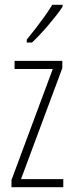

<svg xmlns="http://www.w3.org/2000/svg" viewBox="-20 -784 307 804"><path d="M245 0H28V-30L201 -495H41V-529H241V-499L68 -34H245ZM242 -756Q231 -739 215 -718.5Q199 -698 181 -677Q163 -656 146 -638Q129 -620 114 -606H92V-618Q114 -645 132 -668.5Q150 -692 166.5 -715Q183 -738 199 -764H242Z"/></svg>

Font: Noto Sans Khmer ExtraCondensed ExtraLight
Style: Regular
Weight: 250
Width: 2
Designer: Danh Hong and the Monotype Design Team
Foundry: Monotype Imaging Inc.
Version: Version 2.004